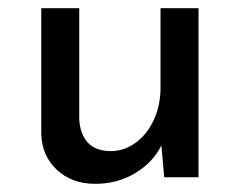

<svg xmlns="http://www.w3.org/2000/svg" viewBox="-20 -434 587 470"><path d="M213 16Q156 16 119 -18.5Q82 -53 81 -108V-414H174V-141Q176 -107 194 -86Q212 -65 250 -64Q284 -64 312 -84.5Q340 -105 356.5 -140.5Q373 -176 373 -221V-414H466V0H382L375 -78Q355 -37 311.5 -10.5Q268 16 213 16Z"/></svg>

Font: Synthetic
Style: Regular
Weight: 400
Designer: Santiago Orozco
Foundry: Typemade
Version: Version 2.000; ttfautohint (v1.8.4.7-5d5b)